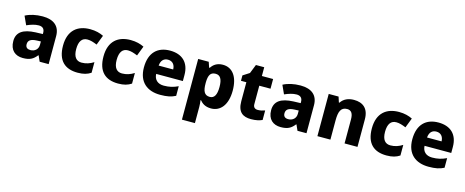

<svg xmlns="http://www.w3.org/2000/svg" viewBox="-43 -1417 5844 2411"><g transform="rotate(15 2878.5 -211.5)"><path d="M318 -560C230 -560 153 -542 93 -510L144 -398C197 -421 249 -438 298 -438C346 -438 375 -415 375 -362V-346L281 -343C122 -336 39 -283 39 -166C39 -46 111 10 208 10C299 10 342 -15 389 -74H393L426 0H543V-364C543 -493 461 -560 318 -560ZM324 -248 375 -250V-206C375 -147 331 -111 275 -111C237 -111 211 -128 211 -170C211 -217 240 -245 324 -248Z M921 10C997 10 1046 -5 1092 -35V-173C1045 -143 994 -125 936 -125C869 -125 828 -170 828 -273C828 -375 866 -425 935 -425C976 -425 1014 -412 1061 -393L1110 -520C1064 -543 1007 -559 935 -559C773 -559 657 -472 657 -272C657 -76 756 10 921 10Z M1447 10C1523 10 1572 -5 1618 -35V-173C1571 -143 1520 -125 1462 -125C1395 -125 1354 -170 1354 -273C1354 -375 1392 -425 1461 -425C1502 -425 1540 -412 1587 -393L1636 -520C1590 -543 1533 -559 1461 -559C1299 -559 1183 -472 1183 -272C1183 -76 1282 10 1447 10Z M1974 -559C1815 -559 1709 -466 1709 -271C1709 -78 1828 10 1994 10C2083 10 2139 -2 2193 -30V-155C2132 -126 2078 -113 2008 -113C1927 -113 1882 -159 1879 -231H2226V-309C2226 -473 2129 -559 1974 -559ZM1977 -442C2039 -442 2070 -398 2071 -340H1882C1888 -410 1925 -442 1977 -442Z M2660 -559C2582 -559 2537 -522 2509 -479H2501L2477 -549H2340V240H2509V28C2509 -4 2506 -32 2502 -57H2509C2536 -24 2577 10 2655 10C2775 10 2862 -88 2862 -276C2862 -460 2783 -559 2660 -559ZM2601 -426C2661 -426 2690 -380 2690 -278C2690 -175 2661 -126 2603 -126C2531 -126 2509 -179 2509 -277V-292C2511 -382 2533 -426 2601 -426Z M3227 -124C3191 -124 3168 -143 3168 -182V-423H3314V-549H3168V-663H3060L3014 -547L2930 -493V-423H3000V-176C3000 -31 3073 10 3175 10C3239 10 3284 -2 3320 -18V-142C3289 -131 3261 -124 3227 -124Z M3670 -560C3582 -560 3505 -542 3445 -510L3496 -398C3549 -421 3601 -438 3650 -438C3698 -438 3727 -415 3727 -362V-346L3633 -343C3474 -336 3391 -283 3391 -166C3391 -46 3463 10 3560 10C3651 10 3694 -15 3741 -74H3745L3778 0H3895V-364C3895 -493 3813 -560 3670 -560ZM3676 -248 3727 -250V-206C3727 -147 3683 -111 3627 -111C3589 -111 3563 -128 3563 -170C3563 -217 3592 -245 3676 -248Z M4364 -559C4291 -559 4231 -532 4196 -478H4188L4165 -549H4037V0H4206V-250C4206 -363 4229 -426 4311 -426C4366 -426 4390 -387 4390 -311V0H4558V-358C4558 -499 4480 -559 4364 -559Z M4936 10C5012 10 5061 -5 5107 -35V-173C5060 -143 5009 -125 4951 -125C4884 -125 4843 -170 4843 -273C4843 -375 4881 -425 4950 -425C4991 -425 5029 -412 5076 -393L5125 -520C5079 -543 5022 -559 4950 -559C4788 -559 4672 -472 4672 -272C4672 -76 4771 10 4936 10Z M5463 -559C5304 -559 5198 -466 5198 -271C5198 -78 5317 10 5483 10C5572 10 5628 -2 5682 -30V-155C5621 -126 5567 -113 5497 -113C5416 -113 5371 -159 5368 -231H5715V-309C5715 -473 5618 -559 5463 -559ZM5466 -442C5528 -442 5559 -398 5560 -340H5371C5377 -410 5414 -442 5466 -442Z"/></g></svg>

Font: Noto Sans Ethiopic ExtraBold
Style: Regular
Weight: 800
Designer: Monotype Design Team
Foundry: Monotype Imaging Inc.
Version: Version 2.102